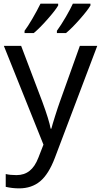

<svg xmlns="http://www.w3.org/2000/svg" viewBox="-20 -786 550 1046"><path d="M1 -536.1H95.2L210.9 -231Q247.6 -131.3 255.9 -85H259.8Q264.2 -103 279.8 -152.6Q295.4 -202.1 306.2 -231.9L415 -536.1H509.8L278.8 74.2Q245.1 163.1 198.7 201.7Q152.3 240.2 84 240.2Q47.4 240.2 11.2 231.9V162.1Q35.6 168 69.8 168Q111.8 168 141.1 144.8Q170.4 121.6 189 73.2L216.8 2ZM290 -618.2Q313 -649.9 338.9 -694.3Q364.7 -738.8 377 -766.1H472.7V-755.9Q456.5 -728.5 414.3 -680.7Q372.1 -632.8 339.8 -606H290ZM113.8 -618.2Q130.9 -640.6 156.2 -683.8Q181.6 -727.1 200.7 -766.1H296.9V-755.9Q280.8 -728.5 238.5 -680.7Q196.3 -632.8 164.1 -606H113.8Z"/></svg>

Font: NotoSans
Style: Regular
Weight: 400
Designer: Monotype Design team
Foundry: Monotype Imaging Inc.
Version: Version 1.04; ttfautohint (v1.4.1)